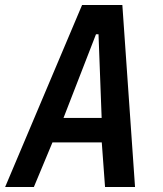

<svg xmlns="http://www.w3.org/2000/svg" viewBox="-28 -745 648 765"><path d="M299 -725H459.5L510 0H390.5L377.5 -177.5H181L107 0H-7.5ZM377 -275 364.5 -608.5H354.5L225 -275Z"/></svg>

Font: JuliaMono SemiBold
Style: Italic
Weight: 600
Italic angle: -9°
Monospace: yes
Designer: cormullion
Foundry: corm
Version: Version 0.056; ttfautohint (v1.8.4)